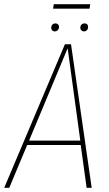

<svg xmlns="http://www.w3.org/2000/svg" viewBox="-29 -891 519 911"><path d="M382 0 354 -203H100L15 0H-9L279 -681H308L406 0ZM109 -224H352L292 -662ZM214 -759Q214 -768 219.5 -774Q225 -780 234 -780Q241 -780 246 -775.5Q251 -771 251 -763Q251 -754 245 -748Q239 -742 230 -742Q223 -742 218.5 -747Q214 -752 214 -759ZM352 -759Q352 -768 357.5 -774Q363 -780 373 -780Q380 -780 384.5 -775.5Q389 -771 389 -763Q389 -754 383.5 -748Q378 -742 369 -742Q362 -742 357 -747Q352 -752 352 -759ZM396 -850H223L226 -871H399Z"/></svg>

Font: Fira Sans Extra Condensed Thin
Style: Italic
Weight: 250
Width: 3
Italic angle: -8°
Designer: Carrois Corporate & Edenspiekermann AG
Foundry: Carrois Corporate GbR & Edenspiekermann AG
Version: Version 4.203